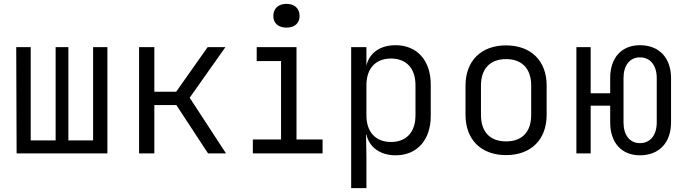

<svg xmlns="http://www.w3.org/2000/svg" viewBox="-20 -794 3540 994"><path d="M536 0V-550H462V-67H334V-550H268V-67H139V-550H64L66 0Z M779 0V-250H893L1057 0H1150L962 -288L1147 -550H1055L892 -319H779V-550H700V0Z M1463 -651C1505 -651 1531 -674 1531 -711C1531 -750 1505 -774 1463 -774C1421 -774 1395 -750 1395 -711C1395 -674 1421 -651 1463 -651ZM1650 0V-72H1515V-550H1309V-478H1435V-72H1289V0Z M2028 -560C1948 -560 1891 -520 1877 -453V-550H1798V180H1877V15L1875 -97H1877C1892 -31 1949 10 2028 10C2139 10 2210 -69 2210 -194V-357C2210 -482 2138 -560 2028 -560ZM2131 -197C2131 -109 2083 -59 2004 -59C1925 -59 1877 -110 1877 -197V-353C1877 -440 1925 -491 2004 -491C2083 -491 2131 -441 2131 -353Z M2600 9C2729 9 2810 -71 2810 -199V-352C2810 -479 2729 -559 2600 -559C2471 -559 2390 -479 2390 -351V-199C2390 -71 2471 9 2600 9ZM2600 -62C2518 -62 2470 -110 2470 -199V-351C2470 -440 2519 -488 2600 -488C2681 -488 2730 -440 2730 -351V-199C2730 -110 2682 -62 2600 -62Z M3293 10C3392 10 3454 -55 3454 -160V-390C3454 -495 3392 -560 3293 -560C3198 -560 3139 -495 3139 -390V-311H3038V-550H2964V0H3038V-247H3139V-160C3139 -55 3198 10 3293 10ZM3293 -53C3240 -53 3208 -95 3208 -160V-390C3208 -455 3240 -497 3293 -497C3347 -497 3380 -455 3380 -390V-160C3380 -95 3347 -53 3293 -53Z"/></svg>

Font: Tekne LDO Light
Style: Regular
Weight: 300
Monospace: yes
Designer: Alessio Laiso, Mario Rullo, Paolo Rosset
Foundry: Alessio Laiso
Version: Version 1.000;hotconv 1.0.109;makeotfexe 2.5.65596